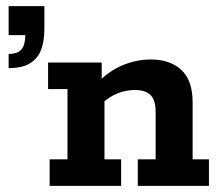

<svg xmlns="http://www.w3.org/2000/svg" viewBox="-20 -603 714 623"><path d="M8 -382V-428Q37 -428 49.5 -442.5Q62 -457 62 -489H8V-583H124V-510Q124 -470 113.5 -442Q103 -414 78 -398Q53 -382 8 -382ZM141 0V-86H199V-314H136V-400H310V-337L297 -335Q335 -374 379.5 -392Q424 -410 470 -410Q532 -410 568.5 -376Q605 -342 605 -271V-86H658V0H427V-86H485V-240Q485 -278 468.5 -294.5Q452 -311 417 -311Q390 -311 362.5 -300.5Q335 -290 308 -265L319 -298V-86H373V0Z"/></svg>

Font: Rokkitt
Style: Bold
Weight: 700
Designer: Vernon Adams
Foundry: Vernon Adams
Version: Version 3.103